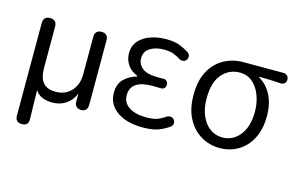

<svg xmlns="http://www.w3.org/2000/svg" viewBox="-92 -779 1833 1191"><g transform="rotate(15 824.0 -183.5)"><path d="M115 187Q72 187 72 143V-450Q72 -494 115 -494Q158 -494 158 -450V-186Q158 -122 184 -91.5Q210 -61 265 -61Q327 -61 365 -102.5Q403 -144 403 -211V-450Q403 -494 446 -494Q488 -494 488 -450V-37Q488 7 447 7Q428 7 416.5 -4Q405 -15 405 -32V-87Q386 -40 348 -15.5Q310 9 264 9Q227 9 198.5 -2Q170 -13 152 -42L156 143Q158 187 115 187Z M841 13Q774 13 723.5 -6.5Q673 -26 644.5 -62.5Q616 -99 616 -148Q616 -207 649.5 -239Q683 -271 729 -283V-288Q687 -304 665 -337.5Q643 -371 643 -409Q643 -458 671 -490Q699 -522 745 -538Q791 -554 845 -554Q895 -554 927 -542.5Q959 -531 991 -511Q1003 -504 1006 -491.5Q1009 -479 1002 -466Q995 -454 982.5 -451.5Q970 -449 958 -454Q932 -471 908.5 -479.5Q885 -488 847 -488Q796 -488 760 -466Q724 -444 724 -400Q724 -361 755 -336.5Q786 -312 854 -312Q867 -312 873.5 -312Q880 -312 889 -312Q903 -313 912 -304.5Q921 -296 921 -281Q921 -267 912 -258.5Q903 -250 889 -251Q877 -251 865 -251.5Q853 -252 838 -252Q697 -252 697 -155Q697 -107 738 -80Q779 -53 849 -53Q890 -53 916 -61.5Q942 -70 973 -92Q986 -98 998.5 -96Q1011 -94 1019 -82Q1027 -70 1024.5 -57Q1022 -44 1010 -36Q970 -9 934 2Q898 13 841 13Z M1337 13Q1273 13 1218 -19Q1163 -51 1130 -113Q1097 -175 1097 -264Q1097 -359 1131.5 -420Q1166 -481 1222 -510.5Q1278 -540 1341 -540H1600Q1615 -540 1625 -530.5Q1635 -521 1635 -505Q1635 -490 1625 -481Q1615 -472 1600 -473Q1566 -475 1536.5 -476.5Q1507 -478 1462 -478V-474Q1513 -445 1542 -389Q1571 -333 1571 -254Q1571 -170 1540 -110Q1509 -50 1456 -18.5Q1403 13 1337 13ZM1337 -55Q1405 -55 1448.5 -110.5Q1492 -166 1492 -261Q1492 -317 1474 -365Q1456 -413 1422 -442.5Q1388 -472 1339 -472Q1272 -472 1226.5 -420.5Q1181 -369 1181 -264Q1181 -200 1201.5 -153Q1222 -106 1257 -80.5Q1292 -55 1337 -55Z"/></g></svg>

Font: Chiron GoRound TC N
Style: Regular
Weight: 350
Designer: Ryoko NISHIZUKA 西塚涼子 (kana, bopomofo & ideographs); Paul D. Hunt (Latin, Greek & Cyrillic); Sandoll Communications 산돌커뮤니
Foundry: Adobe
Version: Version 1.000;hotconv 1.1.1;makeotfexe 2.6.0